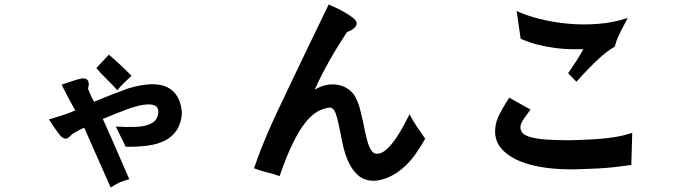

<svg xmlns="http://www.w3.org/2000/svg" viewBox="-20 -732 3040 857"><path d="M410 -428 466 -488Q472 -483 483.5 -473Q495 -463 509 -450Q523 -437 538.5 -422Q554 -407 567 -394Q545 -373 529.5 -358Q514 -343 504 -329Q481 -355 456.5 -378.5Q432 -402 410 -428ZM255 -354Q304 -371 323 -376.5Q342 -382 350 -382Q363 -382 368.5 -377Q374 -372 375.5 -364.5Q377 -357 375.5 -349Q374 -341 373 -336Q379 -321 382.5 -312.5Q386 -304 389 -298Q392 -292 394.5 -288Q397 -284 400 -278Q438 -294 475.5 -308.5Q513 -323 551 -337Q668 -372 727 -342.5Q786 -313 792 -228Q789 -182 769.5 -152Q750 -122 717 -105Q684 -88 639 -82Q594 -76 541 -77L497 -167Q548 -164 583.5 -165.5Q619 -167 641.5 -175Q664 -183 674.5 -196.5Q685 -210 687 -231Q687 -255 669 -262Q651 -269 619 -264Q587 -259 541.5 -242Q496 -225 439 -201Q490 -88 518 -22Q546 44 557 68Q533 74 515 82Q497 90 474 105Q454 59 423.5 -9Q393 -77 356 -162Q339 -155 328 -148.5Q317 -142 303 -134Q289 -120 284 -116.5Q279 -113 274 -113Q259 -113 243.5 -133.5Q228 -154 198 -199Q220 -205 237 -210.5Q254 -216 267.5 -220.5Q281 -225 292.5 -229.5Q304 -234 316 -239Q298 -271 282.5 -300Q267 -329 255 -354Z M1665 -46Q1687 -47 1709 -68.5Q1731 -90 1750 -118.5Q1769 -147 1784 -176Q1799 -205 1808 -222Q1824 -191 1841 -166.5Q1858 -142 1878 -113Q1858 -77 1834.5 -44Q1811 -11 1782.5 14.5Q1754 40 1721.5 56Q1689 72 1651 75Q1606 75 1579 51Q1552 27 1535.5 -9Q1519 -45 1510 -87Q1501 -129 1494 -165.5Q1487 -202 1478 -226.5Q1469 -251 1452 -252Q1424 -249 1396.5 -233.5Q1369 -218 1341.5 -183Q1314 -148 1286 -90.5Q1258 -33 1228 54Q1200 44 1170.5 37Q1141 30 1114 19Q1129 -25 1145 -66Q1161 -107 1180.5 -151.5Q1200 -196 1224.5 -248Q1249 -300 1280.5 -366Q1312 -432 1353 -517Q1394 -602 1447 -712Q1450 -710 1470 -701.5Q1490 -693 1512.5 -680.5Q1535 -668 1553.5 -654Q1572 -640 1572 -628Q1572 -618 1562.5 -608Q1553 -598 1529 -589Q1487 -526 1449.5 -459.5Q1412 -393 1385 -332Q1422 -353 1453 -355Q1484 -357 1508 -348Q1532 -339 1547.5 -323.5Q1563 -308 1569 -293Q1580 -272 1587 -245Q1594 -218 1600 -190Q1606 -162 1611.5 -135.5Q1617 -109 1624 -88.5Q1631 -68 1641 -56Q1651 -44 1665 -46Z M2304 -559 2286 -683Q2328 -663 2387 -648Q2446 -633 2513 -626.5Q2580 -620 2650 -625.5Q2720 -631 2782 -652Q2764 -618 2754 -598.5Q2744 -579 2738.5 -566.5Q2733 -554 2730.5 -545Q2728 -536 2724 -524Q2704 -512 2687.5 -499.5Q2671 -487 2652.5 -470Q2634 -453 2610 -428.5Q2586 -404 2553 -367L2516 -405Q2541 -442 2556.5 -466Q2572 -490 2584 -513Q2560 -512 2528 -512.5Q2496 -513 2459.5 -517.5Q2423 -522 2383 -532Q2343 -542 2304 -559ZM2253 -296 2348 -243Q2334 -224 2325 -211.5Q2316 -199 2311 -190Q2306 -181 2304.5 -175Q2303 -169 2303 -163Q2303 -149 2313 -138Q2323 -127 2347.5 -120Q2372 -113 2413 -109.5Q2454 -106 2517 -106Q2567 -107 2607.5 -109Q2648 -111 2682 -114.5Q2716 -118 2745.5 -124Q2775 -130 2802 -139L2798 4Q2713 17 2647 20Q2581 23 2532 24Q2455 24 2392 13Q2329 2 2284 -20Q2239 -42 2214.5 -73Q2190 -104 2190 -145Q2190 -161 2193 -176.5Q2196 -192 2203.5 -209Q2211 -226 2223 -247Q2235 -268 2253 -296Z"/></svg>

Font: D2Coding
Style: Bold
Weight: 700
Monospace: yes
Designer: Yong-Rak Park; Jeong-Hwan Yoon; Sang-Min Lee;
Foundry: NHN Corporation
Version: Version 1.3.2; Build 20180524